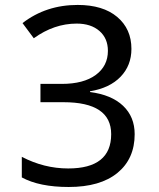

<svg xmlns="http://www.w3.org/2000/svg" viewBox="-20 -744 640 774"><path d="M342.8 -376V-373Q429.7 -361.8 476.3 -317.4Q522.9 -272.9 522.9 -203.1Q522.9 -104 453.6 -47.1Q384.3 9.8 256.8 9.8Q138.7 9.8 67.9 -28.8V-111.8Q157.7 -64.9 254.9 -64.9Q428.2 -64.9 428.2 -203.1Q428.2 -332 235.8 -332H143.1V-405.8H229Q316.9 -405.8 366 -441.9Q415 -478 415 -539.1Q415 -589.4 380.9 -619.1Q346.7 -648.9 289.1 -648.9Q198.2 -648.9 116.2 -589.8L70.8 -650.9Q165.5 -724.1 293 -724.1Q395 -724.1 452.4 -675.8Q509.8 -627.4 509.8 -546.9Q509.8 -480 466.1 -434.6Q422.4 -389.2 342.8 -376Z"/></svg>

Font: WenQuanYi Micro Hei Mono
Style: Regular
Weight: 400
Foundry: Ascender Corporation
Version: Version 0.2.0-beta